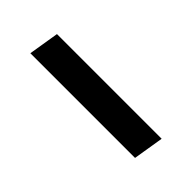

<svg xmlns="http://www.w3.org/2000/svg" viewBox="27 -613 546 546"><g transform="rotate(45 300.0 -340.0)"><path d="M82 -294 97 -386H518L503 -294Z"/></g></svg>

Font: Iosevka Curly Slab SmBdEx
Style: Italic
Weight: 600
Width: 7
Italic angle: -9°
Monospace: yes
Designer: Belleve Invis
Foundry: Belleve Invis
Version: Version 11.1.0; ttfautohint (v1.8.3)